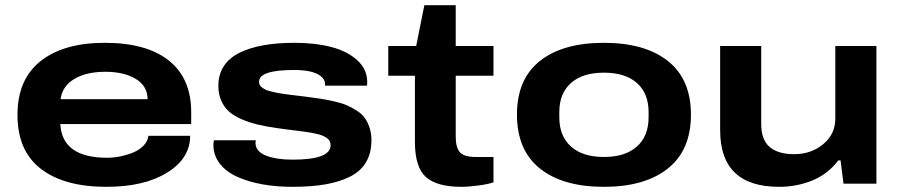

<svg xmlns="http://www.w3.org/2000/svg" viewBox="-20 -703 3444 735"><path d="M387.2 12.2Q226.1 12.2 136.5 -56.6Q46.9 -125.5 46.9 -263.2Q46.9 -398.9 135.3 -469Q223.6 -539.1 380.9 -539.1Q541.5 -539.1 626.7 -470.9Q711.9 -402.8 711.9 -273.9V-228H210.9Q217.8 -99.1 390.1 -99.1Q415 -99.1 441.2 -104.5Q467.3 -109.9 490.7 -119.6Q514.2 -129.4 530 -146Q545.9 -162.6 547.9 -183.1H708Q708 -97.2 620.4 -42.5Q532.7 12.2 387.2 12.2ZM211.9 -323.2H544.9Q544.9 -373.5 499.8 -400.9Q454.6 -428.2 383.8 -428.2Q309.6 -428.2 263.9 -400.4Q218.3 -372.6 211.9 -323.2Z M1098.6 12.2Q1038.1 12.2 984.9 2.7Q931.6 -6.8 888.9 -25.9Q846.2 -44.9 821.5 -76.4Q796.9 -107.9 796.9 -148.9Q796.9 -154.3 798.8 -166H959Q959 -164.6 958.5 -160.9Q958 -157.2 958 -155.8Q958.5 -123 998.3 -107.4Q1038.1 -91.8 1099.6 -91.8Q1245.6 -91.8 1245.6 -147Q1245.6 -154.8 1242.7 -161.4Q1239.7 -168 1233.4 -172.9Q1227.1 -177.7 1219.5 -181.6Q1211.9 -185.5 1199.7 -188.7Q1187.5 -191.9 1176 -194.1Q1164.6 -196.3 1147.2 -198.7Q1129.9 -201.2 1115 -202.9Q1100.1 -204.6 1078.1 -207.5Q1056.2 -210.4 1038.6 -212.9Q997.6 -218.8 967 -226.1Q936.5 -233.4 906.7 -245.8Q877 -258.3 857.9 -274.9Q838.9 -291.5 827.4 -316.7Q815.9 -341.8 815.9 -374Q815.9 -418 836.9 -450Q857.9 -481.9 897.2 -501.2Q936.5 -520.5 988.8 -529.8Q1041 -539.1 1107.9 -539.1Q1186 -539.1 1247.6 -523.2Q1309.1 -507.3 1347.2 -472.9Q1385.3 -438.5 1385.7 -390.1Q1385.7 -378.9 1384.8 -375H1224.6V-379.9Q1224.6 -398.9 1207.5 -411.9Q1190.4 -424.8 1164.6 -429.9Q1138.7 -435.1 1106 -435.1Q971.7 -435.1 971.7 -390.1Q971.7 -383.3 974.4 -377.7Q977.1 -372.1 983.4 -367.7Q989.7 -363.3 996.6 -359.9Q1003.4 -356.4 1015.1 -353.5Q1026.9 -350.6 1036.6 -348.4Q1046.4 -346.2 1062.3 -344Q1078.1 -341.8 1089.4 -340.3Q1100.6 -338.9 1119.4 -336.7Q1138.2 -334.5 1149.9 -333Q1184.1 -328.6 1206.5 -325.2Q1229 -321.8 1258.1 -315.2Q1287.1 -308.6 1305.7 -300.8Q1324.2 -293 1344.2 -280.5Q1364.3 -268.1 1375.7 -252.4Q1387.2 -236.8 1394.5 -214.8Q1401.9 -192.9 1401.9 -166Q1401.9 -116.7 1381.1 -81.8Q1360.4 -46.9 1319.6 -26.6Q1278.8 -6.3 1224.9 2.9Q1170.9 12.2 1098.6 12.2Z M1746.6 12.2Q1651.9 12.2 1610.1 -25.6Q1568.4 -63.5 1568.4 -159.2V-413.1H1466.3V-526.9H1573.2L1604.5 -683.1H1724.6V-526.9H1869.1V-413.1H1724.6V-179.2Q1724.6 -138.7 1740.2 -120.4Q1755.9 -102.1 1801.3 -102.1H1869.1V-4.9Q1849.1 2 1811.3 7.1Q1773.4 12.2 1746.6 12.2Z M2292 12.2Q2134.3 12.2 2046.6 -58.1Q1959 -128.4 1959 -264.2Q1959 -399.9 2046.6 -469.5Q2134.3 -539.1 2292 -539.1Q2449.2 -539.1 2537.1 -469.2Q2625 -399.4 2625 -264.2Q2625 -128.4 2536.9 -58.1Q2448.7 12.2 2292 12.2ZM2462.9 -253.9V-273.9Q2462.9 -345.7 2418.2 -385.3Q2373.5 -424.8 2292 -424.8Q2210.4 -424.8 2165.8 -385.3Q2121.1 -345.7 2121.1 -273.9V-253.9Q2121.1 -182.1 2165.8 -142.1Q2210.4 -102.1 2292 -102.1Q2373.5 -102.1 2418.2 -142.1Q2462.9 -182.1 2462.9 -253.9Z M2962.9 12.2Q2736.8 12.2 2736.8 -204.1V-526.9H2894V-229Q2894 -168 2926.3 -140.4Q2958.5 -112.8 3020 -112.8Q3085 -112.8 3131.3 -151.1Q3177.7 -189.5 3177.7 -249V-526.9H3335V0H3209L3197.8 -88.9H3189Q3148.9 -36.1 3089.4 -12Q3029.8 12.2 2962.9 12.2Z"/></svg>

Font: Archivo Expanded
Style: Bold
Weight: 700
Width: 7
Designer: Hector Gatti
Foundry: Omnibus-Type
Version: Version 2.001